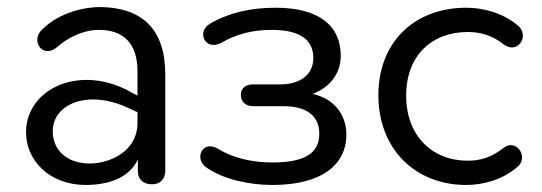

<svg xmlns="http://www.w3.org/2000/svg" viewBox="-20 -517 1541 546"><path d="M222 9C288 9 346 -10 372 -63V-31C372 -7 387 7 412 7C436 7 450 -8 450 -32V-306C450 -436 382 -496 264 -497C222 -497 149 -482 101 -434C65 -403 100 -349 141 -382C186 -421 232 -433 264 -432C329 -431 371 -396 371 -314V-245L356 -253C211 -337 56 -267 54 -143C53 -62 119 8 222 9ZM130 -144C130 -222 232 -265 349 -208L371 -198V-168C371 -83 287 -52 236 -52C170 -52 130 -90 130 -144Z M755 9C894 9 965 -48 965 -134C965 -193 928 -237 869 -250C918 -268 949 -308 949 -358C949 -444 887 -495 764 -495C693 -495 631 -481 578 -450C538 -428 562 -371 609 -395C653 -421 700 -432 753 -432C837 -432 871 -401 871 -352C871 -305 834 -277 777 -277H700C678 -277 665 -266 665 -247C665 -228 678 -215 700 -215H787C851 -215 888 -188 888 -137C888 -83 850 -55 754 -55C699 -55 643 -67 600 -94C554 -121 529 -62 571 -38C616 -8 686 9 755 9Z M1306 9C1353 9 1408 -5 1451 -42C1485 -69 1449 -124 1413 -97C1376 -68 1344 -60 1310 -60C1209 -60 1135 -131 1135 -245C1135 -360 1209 -426 1310 -426C1344 -426 1378 -418 1412 -391C1453 -360 1488 -417 1452 -445C1409 -481 1353 -495 1306 -495C1159 -495 1056 -398 1056 -246C1056 -95 1159 9 1306 9Z"/></svg>

Font: SN Pro Book
Style: Regular
Weight: 350
Designer: Tobias Whetton
Foundry: Supernotes
Version: Version 1.003;Glyphs 3.3 (3324)